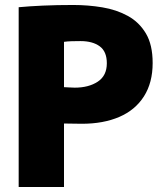

<svg xmlns="http://www.w3.org/2000/svg" viewBox="-20 -751 660 771"><path d="M55 -722Q97 -726 152.5 -728.5Q208 -731 274 -731Q334 -731 391 -721.5Q448 -712 493.5 -687Q539 -662 566 -616.5Q593 -571 593 -498Q593 -419 558 -364Q523 -309 459 -281.5Q395 -254 309 -254Q291 -254 272.5 -254.5Q254 -255 237 -255V0H55ZM280 -399Q336 -399 372.5 -423Q409 -447 409 -497Q409 -544 380.5 -565Q352 -586 303 -586Q285 -586 268 -585.5Q251 -585 237 -583V-401Q245 -401 256 -400Q267 -399 280 -399Z"/></svg>

Font: Murecho Thin ExtraBold
Style: Regular
Weight: 800
Version: Version 1.010